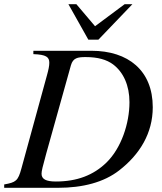

<svg xmlns="http://www.w3.org/2000/svg" viewBox="-28 -895 770 915"><path d="M603 -875H566L425 -770L336 -875H298L393 -706H441ZM131 -653V-637C192 -635 207 -623 207 -596C207 -581 203 -562 196 -537L74 -92C58 -33 48 -26 -8 -16V0H249C366 0 467 -26 540 -83C638 -159 700 -260 700 -384C700 -559 583 -653 408 -653ZM310 -584C320 -619 342 -623 380 -623C438 -623 480 -611 511 -588C560 -551 589 -488 589 -408C589 -307 550 -189 479 -120C417 -60 339 -30 238 -30C192 -30 170 -41 170 -67C170 -80 175 -100 192 -162Z"/></svg>

Font: STIXGeneral
Style: Italic
Weight: 400
Italic angle: -16.33°
Designer: MicroPress Inc., with final additions and corrections provided by Coen Hoffman, Elsevier (retired)
Version: Version 1.1.0